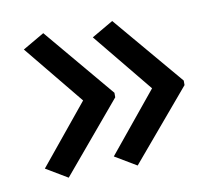

<svg xmlns="http://www.w3.org/2000/svg" viewBox="-55 -535 620 543"><g transform="rotate(-10 254.5 -263.5)"><path d="M469 -257 299 -56 237 -93 377 -264 237 -435 299 -471 469 -270ZM270 -257 101 -56 39 -93 179 -264 39 -435 101 -471 270 -270Z"/></g></svg>

Font: Noto Sans Cypro Minoan
Style: Regular
Weight: 400
Designer: David Williams
Foundry: David Williams
Version: Version 1.503; ttfautohint (v1.8.4.7-5d5b)